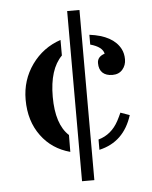

<svg xmlns="http://www.w3.org/2000/svg" viewBox="-51 -738 617 781"><g transform="rotate(-5 257.5 -347.5)"><path d="M215.3 -516.6Q163.6 -464.8 163.6 -352.3Q163.6 -239.7 215.8 -191.9L215.3 -123Q141.1 -143.1 97.7 -202.1Q52.7 -262.7 52.7 -350.1Q52.7 -430.2 97.7 -493.2Q142.6 -555.7 215.3 -580.1ZM302.7 0H252.4V-694.8H302.7ZM389.2 -508.8Q383.3 -537.1 334 -550.8V-590.8Q430.2 -578.6 460 -521.5Q469.7 -502.9 469.7 -478.8Q469.7 -454.6 454.8 -437.3Q439.9 -419.9 413.8 -419.9Q387.7 -419.9 373.3 -433.3Q358.9 -446.8 358.9 -472.9Q358.9 -499 389.2 -508.8ZM334 -163.1Q387.7 -178.2 416.5 -231.9Q424.8 -247.6 432.1 -264.2L469.2 -251Q435.5 -144 334 -121.1Z"/></g></svg>

Font: Stardos Stencil
Style: Regular
Weight: 400
Version: Version 1.000